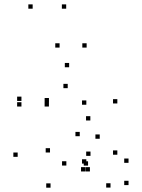

<svg xmlns="http://www.w3.org/2000/svg" viewBox="-20 -848 660 890"><path d="M79.4 -380.1V-400.1H59.4V-380.1ZM79.4 -354.2V-374.2H59.4V-354.2ZM206.8 -354.2V-374.2H186.8V-354.2ZM206.9 -373.7V-393.7H186.9V-373.7ZM293.9 -439.3V-459.3H273.9V-439.3ZM380.2 -362.5V-382.5H360.2V-362.5ZM380.2 -89.7V-109.7H360.2V-89.7ZM388.2 -80.3V-100.3H368.2V-80.3ZM492.3 21.5V1.5H472.3V21.5ZM575.8 10V-10H555.8V10ZM575.8 -93.2V-113.2H555.8V-93.2ZM523.9 -130.8V-150.8H503.9V-130.8ZM523.9 -368.4V-388.4H503.9V-368.4ZM300.5 -536.2V-556.2H280.5V-536.2ZM398.8 -289.5V-309.5H378.8V-289.5ZM61.9 -121V-141H41.9V-121ZM214.3 22V2H194.3V22ZM375.6 -53.2V-73.2H355.6V-53.2ZM396.8 -53.2V-73.2H376.8V-53.2ZM399.5 -125.5V-145.5H379.5V-125.5ZM287.6 -80.6V-100.6H267.6V-80.6ZM211.8 -141.1V-161.1H191.8V-141.1ZM349.7 -216.6V-236.6H329.7V-216.6ZM442.3 -204.8V-224.8H422.3V-204.8ZM286.8 -807.7V-827.7H266.8V-807.7ZM131.4 -807.7V-827.7H111.4V-807.7ZM256.2 -627.4V-647.4H236.2V-627.4ZM381.6 -627.4V-647.4H361.6V-627.4Z"/></svg>

Font: Monaspace Neon Dots Var
Style: Regular
Weight: 400
Designer: Riley Cran and the Lettermatic Team
Version: Version 1.100 (Monaspace Neon Dots)